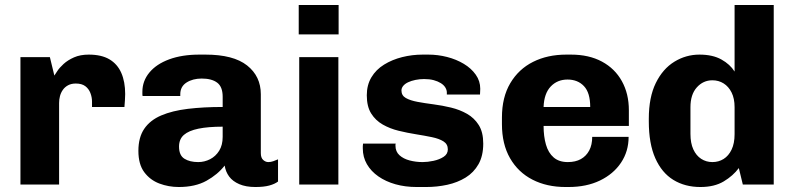

<svg xmlns="http://www.w3.org/2000/svg" viewBox="-20 -740 3185 770"><path d="M62 0V-511H180L198 -437Q201 -441 209.5 -454.5Q218 -468 235 -483.5Q252 -499 277 -510Q302 -521 336 -521Q387 -521 419 -502Q451 -483 466.5 -447.5Q482 -412 482 -363Q482 -352 481 -337.5Q480 -323 479 -311H349V-333Q349 -350 342.5 -367Q336 -384 322 -394.5Q308 -405 284 -405Q266 -405 253 -398Q240 -391 232 -379.5Q224 -368 220.5 -354.5Q217 -341 217 -327V0Z M697 10Q656 10 619 -4Q582 -18 558.5 -49.5Q535 -81 535 -135Q535 -189 558.5 -223.5Q582 -258 626.5 -277Q671 -296 733.5 -303.5Q796 -311 873 -311V-352Q873 -392 851 -408.5Q829 -425 789 -425Q753 -425 728 -409Q703 -393 703 -362V-355H552Q551 -358 551 -362.5Q551 -367 551 -372Q551 -415 579 -449Q607 -483 658.5 -502Q710 -521 779 -521H804Q916 -521 971 -477.5Q1026 -434 1026 -362V-126Q1026 -107 1035.5 -98.5Q1045 -90 1056 -90Q1066 -90 1076 -93.5Q1086 -97 1095 -101V-12Q1082 -2 1060 4Q1038 10 1004 10Q966 10 939.5 -1.5Q913 -13 899 -32Q885 -51 881 -76Q853 -40 808 -15Q763 10 697 10ZM775 -90Q800 -90 822.5 -101.5Q845 -113 859 -135.5Q873 -158 873 -191V-232Q815 -232 776 -224Q737 -216 717.5 -199Q698 -182 698 -152Q698 -117 719.5 -103.5Q741 -90 775 -90Z M1180 0V-511H1337V0ZM1178 -602V-720H1338V-602Z M1651 10Q1605 10 1566 -1Q1527 -12 1497.5 -32.5Q1468 -53 1451.5 -81.5Q1435 -110 1435 -145Q1435 -150 1435 -154Q1435 -158 1436 -164H1567Q1566 -162 1566 -160Q1566 -158 1566 -156Q1566 -132 1582 -117.5Q1598 -103 1623 -96.5Q1648 -90 1675 -90Q1695 -90 1718.5 -95Q1742 -100 1759 -111Q1776 -122 1776 -141Q1776 -162 1758.5 -173Q1741 -184 1712 -190Q1683 -196 1648.5 -201.5Q1614 -207 1579 -215.5Q1544 -224 1515 -240.5Q1486 -257 1468.5 -285Q1451 -313 1451 -358Q1451 -399 1469.5 -430Q1488 -461 1520.5 -481Q1553 -501 1593 -511Q1633 -521 1675 -521H1698Q1736 -521 1773 -511.5Q1810 -502 1840 -484Q1870 -466 1888 -440.5Q1906 -415 1906 -384Q1906 -378 1905.5 -371.5Q1905 -365 1905 -361H1772V-369Q1772 -379 1766 -389Q1760 -399 1748 -406.5Q1736 -414 1719.5 -418.5Q1703 -423 1681 -423Q1663 -423 1646 -419.5Q1629 -416 1616.5 -410Q1604 -404 1597 -395.5Q1590 -387 1590 -377Q1590 -357 1607.5 -347Q1625 -337 1654.5 -331.5Q1684 -326 1719 -321.5Q1754 -317 1789 -308.5Q1824 -300 1853 -283.5Q1882 -267 1900 -238.5Q1918 -210 1918 -164Q1918 -115 1899 -81.5Q1880 -48 1847.5 -28Q1815 -8 1774 1Q1733 10 1689 10Z M2248 10Q2173 10 2115.5 -19.5Q2058 -49 2025.5 -105.5Q1993 -162 1993 -242V-269Q1993 -350 2026.5 -406.5Q2060 -463 2118 -492Q2176 -521 2251 -521H2270Q2342 -521 2394 -493Q2446 -465 2474 -414.5Q2502 -364 2502 -298V-235H2160Q2160 -193 2169.5 -160Q2179 -127 2200.5 -108.5Q2222 -90 2257 -90Q2288 -90 2309.5 -102Q2331 -114 2343 -136.5Q2355 -159 2355 -191H2501Q2501 -133 2470.5 -87.5Q2440 -42 2386 -16Q2332 10 2260 10ZM2160 -311H2347Q2347 -368 2322 -394.5Q2297 -421 2256 -421Q2215 -421 2188.5 -393Q2162 -365 2160 -311Z M2789 10Q2727 10 2680.5 -18.5Q2634 -47 2608 -105.5Q2582 -164 2582 -253V-264Q2582 -350 2610 -407Q2638 -464 2684.5 -492.5Q2731 -521 2785 -521Q2838 -521 2873 -501.5Q2908 -482 2926 -453V-720H3083V0H2959L2943 -66Q2920 -35 2882.5 -12.5Q2845 10 2789 10ZM2837 -90Q2862 -90 2882 -102.5Q2902 -115 2914 -140Q2926 -165 2926 -202V-310Q2926 -345 2914 -369Q2902 -393 2882 -405.5Q2862 -418 2837 -418Q2800 -418 2774.5 -389.5Q2749 -361 2749 -310V-203Q2749 -166 2760.5 -141Q2772 -116 2792 -103Q2812 -90 2837 -90Z"/></svg>

Font: Chivo Medium
Style: Bold
Weight: 700
Version: Version 2.002